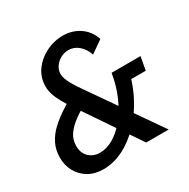

<svg xmlns="http://www.w3.org/2000/svg" viewBox="-164 -868 1012 1028"><g transform="rotate(-30 342.0 -354.5)"><path d="M190 10Q136 10 97.5 -12.5Q59 -35 37.5 -73.5Q16 -112 16 -159Q16 -208 35.5 -246.5Q55 -285 88 -315.5Q121 -346 161.5 -372.5Q202 -399 244 -424L295 -355Q242 -327 203.5 -299Q165 -271 144 -240.5Q123 -210 123 -171Q123 -126 150 -101Q177 -76 216 -76Q259 -76 301 -101Q343 -126 380 -172Q417 -218 444 -280Q471 -342 483 -416H578Q559 -319 519.5 -240.5Q480 -162 426 -106Q372 -50 311.5 -20Q251 10 190 10ZM212 -361Q187 -398 171 -427Q155 -456 147.5 -480.5Q140 -505 140 -528Q140 -583 170 -625.5Q200 -668 250 -693.5Q300 -719 357 -719Q394 -719 427 -705.5Q460 -692 484.5 -666.5Q509 -641 522 -603L446 -550Q433 -589 405.5 -613Q378 -637 343 -637Q317 -637 294 -624.5Q271 -612 257 -591Q243 -570 243 -546Q243 -533 248.5 -516.5Q254 -500 267 -477Q280 -454 304 -420L596 0H457ZM494 -416H662L647 -334H479Z"/></g></svg>

Font: Raleway Thin SemiBold
Style: Italic
Weight: 600
Italic angle: -12°
Version: Version 4.026